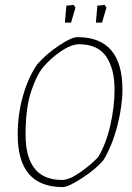

<svg xmlns="http://www.w3.org/2000/svg" viewBox="-20 -752 536 781"><path d="M52 -204Q52 -288 74 -364Q96 -440 132 -491Q168 -532 219.5 -566.5Q271 -601 295 -601Q478 -601 478 -388Q478 -321 457.5 -241Q437 -161 401 -101Q371 -65 314.5 -28Q258 9 235 9Q52 9 52 -204ZM380 -114Q412 -168 429 -243.5Q446 -319 446 -387Q446 -472 412 -522Q378 -572 301 -572Q269 -572 223 -540Q189 -516 160 -484Q131 -452 107.5 -383Q84 -314 84 -205Q84 -20 232 -20Q262 -20 307.5 -52Q353 -84 380 -114ZM250 -729 280 -732 287 -721 269 -660H244ZM376 -729 406 -732 413 -721 395 -660H370Z"/></svg>

Font: Grenze Thin
Style: Italic
Weight: 250
Italic angle: -10°
Designer: Renata Polastri
Foundry: Omnibus-Type
Version: Version 1.002; ttfautohint (v1.8)